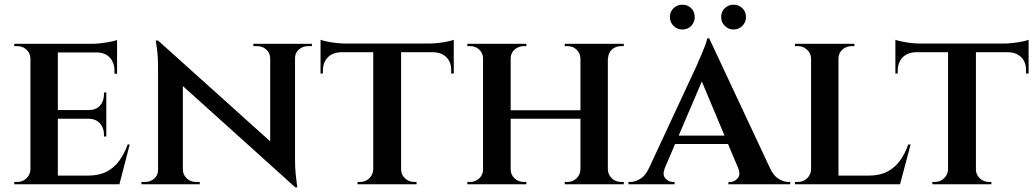

<svg xmlns="http://www.w3.org/2000/svg" viewBox="-20 -787 4424 820"><path d="M227 -600V0H110V-600ZM473 -37 488 0H225V-37ZM434 -317V-280H225V-317ZM480 -600V-563H225V-600ZM534 -170 490 0H324L356 -37Q402 -37 434.5 -53.5Q467 -70 489 -100Q511 -130 525 -170ZM434 -282V-204H424V-213Q424 -241 407 -260Q390 -279 359 -280V-282ZM434 -392V-315H359V-317Q390 -317 407 -336Q424 -355 424 -383V-392ZM480 -566V-472H469V-483Q469 -519 449 -541Q429 -563 392 -563V-566ZM480 -616V-590L372 -600Q401 -600 434 -605.5Q467 -611 480 -616ZM112 -63 119 0H41V-10Q41 -10 47.5 -10Q54 -10 54 -10Q77 -10 93 -25.5Q109 -41 110 -63ZM112 -537H110Q109 -560 93 -575Q77 -590 54 -590Q54 -590 47.5 -590Q41 -590 41 -590V-600H119Z M655 -614 1231 -96 1241 13 665 -506ZM658 -61V0H584V-10Q584 -10 592 -10Q600 -10 600 -10Q623 -10 639 -24.5Q655 -39 655 -61ZM761 -61Q762 -39 778.5 -24.5Q795 -10 816 -10Q816 -10 824.5 -10Q833 -10 833 -10V0H759V-61ZM655 -614 761 -495V0H655V-497Q655 -548 650 -581Q645 -614 645 -614ZM1240 -600V-107Q1240 -73 1242.5 -46Q1245 -19 1247.5 -3Q1250 13 1250 13H1241L1134 -111V-600ZM1237 -539V-600H1312V-590Q1312 -590 1303.5 -590Q1295 -590 1295 -590Q1273 -590 1256.5 -575.5Q1240 -561 1240 -539ZM1134 -539Q1133 -561 1117 -575.5Q1101 -590 1079 -590Q1079 -590 1070.5 -590Q1062 -590 1062 -590V-600H1136V-539Z M1693 -597V0H1574V-597ZM1918 -601V-564H1349V-601ZM1918 -567V-473H1907V-485Q1908 -520 1887.5 -541.5Q1867 -563 1830 -564V-567ZM1918 -617V-591L1810 -601Q1830 -601 1852 -603.5Q1874 -606 1892.5 -610Q1911 -614 1918 -617ZM1576 -63V0H1507V-10Q1507 -10 1512.5 -10Q1518 -10 1518 -10Q1541 -10 1557 -25.5Q1573 -41 1574 -63ZM1689 -63H1693Q1693 -41 1709.5 -25.5Q1726 -10 1749 -10Q1749 -10 1754 -10Q1759 -10 1759 -10V0H1689ZM1437 -567V-564Q1400 -563 1379.5 -541.5Q1359 -520 1359 -485V-473H1349V-567ZM1349 -617Q1357 -614 1375 -610Q1393 -606 1415 -603.5Q1437 -601 1456 -601L1349 -591Z M2576 -600V0H2459V-600ZM2161 -600V0H2043V-600ZM2468 -316V-280H2151V-316ZM2046 -63V0H1976V-10Q1976 -10 1981.5 -10Q1987 -10 1988 -10Q2011 -10 2027 -25.5Q2043 -41 2043 -63ZM2158 -63H2161Q2161 -41 2177.5 -25.5Q2194 -10 2217 -10Q2217 -10 2222.5 -10Q2228 -10 2228 -10V0H2158ZM2158 -537V-600H2228V-590Q2228 -590 2222.5 -590Q2217 -590 2217 -590Q2194 -590 2177.5 -575Q2161 -560 2161 -537ZM2046 -537H2043Q2043 -560 2027 -575Q2011 -590 1988 -590Q1987 -590 1981.5 -590Q1976 -590 1976 -590V-600H2046ZM2462 -63V0H2392V-10Q2392 -10 2397.5 -10Q2403 -10 2403 -10Q2427 -10 2442.5 -25.5Q2458 -41 2459 -63ZM2573 -63H2576Q2577 -41 2593 -25.5Q2609 -10 2632 -10Q2632 -10 2638 -10Q2644 -10 2644 -10V0H2573ZM2574 -537V-600H2644V-590Q2644 -590 2638 -590Q2632 -590 2632 -590Q2609 -590 2593 -575Q2577 -560 2577 -537ZM2462 -537H2459Q2458 -560 2442.5 -575Q2427 -590 2403 -590Q2403 -590 2397.5 -590Q2392 -590 2392 -590V-600H2462Z M3009 -623 3298 -6H3159L2964 -471ZM2819 -68Q2808 -40 2822 -25Q2836 -10 2853 -10H2861V0H2664V-10Q2664 -10 2668 -10Q2672 -10 2672 -10Q2693 -10 2715 -23.5Q2737 -37 2751 -68ZM3009 -623 3012 -520 2791 -3H2721L2956 -508Q2957 -512 2963.5 -526Q2970 -540 2978 -559Q2986 -578 2992.5 -595.5Q2999 -613 3000 -623ZM3106 -208V-172H2847V-208ZM3133 -68H3269Q3283 -37 3305 -23.5Q3327 -10 3347 -10Q3347 -10 3351 -10Q3355 -10 3355 -10V0H3091V-10H3099Q3116 -10 3130 -25Q3144 -40 3133 -68ZM2894 -661Q2872 -661 2856.5 -676.5Q2841 -692 2841 -714Q2841 -737 2856.5 -752Q2872 -767 2894 -767Q2917 -767 2932 -752Q2947 -737 2947 -714Q2947 -692 2932 -676.5Q2917 -661 2894 -661ZM3113 -661Q3091 -661 3075.5 -676.5Q3060 -692 3060 -714Q3060 -737 3075.5 -752Q3091 -767 3113 -767Q3135 -767 3150.5 -752Q3166 -737 3166 -714Q3166 -692 3150.5 -676.5Q3135 -661 3113 -661Z M3561 -600V0H3444V-600ZM3806 -37 3822 0H3559V-37ZM3869 -170 3824 0H3658L3690 -37Q3736 -37 3768.5 -53.5Q3801 -70 3823 -100Q3845 -130 3859 -170ZM3446 -63 3453 0H3375V-10Q3375 -10 3381.5 -10Q3388 -10 3388 -10Q3411 -10 3427 -25.5Q3443 -41 3444 -63ZM3558 -537V-600H3629V-590Q3629 -590 3623.5 -590Q3618 -590 3618 -590Q3594 -590 3577.5 -575Q3561 -560 3561 -537ZM3446 -537H3444Q3443 -560 3426.5 -575Q3410 -590 3387 -590Q3386 -590 3380.5 -590Q3375 -590 3375 -590V-600H3446Z M4148 -597V0H4029V-597ZM4373 -601V-564H3804V-601ZM4373 -567V-473H4362V-485Q4363 -520 4342.5 -541.5Q4322 -563 4285 -564V-567ZM4373 -617V-591L4265 -601Q4285 -601 4307 -603.5Q4329 -606 4347.5 -610Q4366 -614 4373 -617ZM4031 -63V0H3962V-10Q3962 -10 3967.5 -10Q3973 -10 3973 -10Q3996 -10 4012 -25.5Q4028 -41 4029 -63ZM4144 -63H4148Q4148 -41 4164.5 -25.5Q4181 -10 4204 -10Q4204 -10 4209 -10Q4214 -10 4214 -10V0H4144ZM3892 -567V-564Q3855 -563 3834.5 -541.5Q3814 -520 3814 -485V-473H3804V-567ZM3804 -617Q3812 -614 3830 -610Q3848 -606 3870 -603.5Q3892 -601 3911 -601L3804 -591Z"/></svg>

Font: Cinzel SemiBold
Style: Regular
Weight: 600
Designer: Natanael Gama
Version: Version 2.000